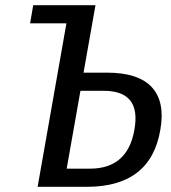

<svg xmlns="http://www.w3.org/2000/svg" viewBox="-20 -720 660 740"><path d="M125 0 236 -630H96L108 -700H348L302 -440H392Q514 -440 565.5 -383.5Q617 -327 598 -220Q561 0 315 0ZM237 -70H327Q472 -70 498 -220Q525 -370 380 -370H290Z"/></svg>

Font: Scada
Style: Italic
Weight: 400
Italic angle: -10°
Designer: Jovanny Lemonad
Foundry: Jovanny Lemonad
Version: Version 4.100;PS 004.100;hotconv 1.0.88;makeotf.lib2.5.64775